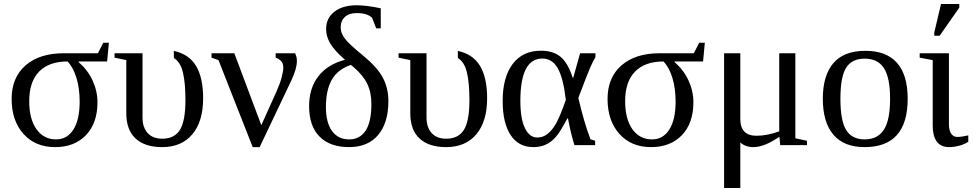

<svg xmlns="http://www.w3.org/2000/svg" viewBox="-20 -725 4861 959"><path d="M496.1 -511.7H523.9L515.1 -418H373V-414.6Q418.5 -375 442.6 -322.5Q466.8 -270 466.8 -213.9Q466.8 -109.9 409.4 -50Q352.1 9.8 255.4 9.8Q156.2 9.8 97.2 -56.2Q38.1 -122.1 38.1 -231Q38.1 -337.9 107.7 -398.4Q177.2 -459 298.3 -459H468.8ZM260.3 -28.8Q315.4 -28.8 346.7 -78.1Q377.9 -127.4 377.9 -216.8Q377.9 -283.7 361.8 -336.2Q345.7 -388.7 317.4 -418Q224.6 -418 175.3 -367.4Q126 -316.9 126 -220.2Q126 -129.9 162.4 -79.3Q198.7 -28.8 260.3 -28.8Z M790 9.8Q703.1 9.8 657 -33.4Q610.8 -76.7 610.8 -158.7V-424.8L552.2 -437V-459H691.9V-137.7Q691.9 -88.9 717.5 -60.5Q743.2 -32.2 790.5 -32.2Q851.1 -32.2 878.7 -76.4Q906.2 -120.6 906.2 -225.1Q906.2 -310.1 893.8 -362.8Q881.3 -415.5 848.6 -435.1L848.1 -470.7Q923.8 -454.6 959.2 -395.8Q994.6 -336.9 994.6 -234.4Q994.6 -118.2 940.7 -54.2Q886.7 9.8 790 9.8Z M1395 -387.7Q1395 -409.2 1383.1 -420.9Q1371.1 -432.6 1356.9 -437V-459H1453.6Q1462.9 -442.9 1462.9 -420.4Q1462.9 -381.3 1434.1 -320.8L1276.9 9.8H1242.2L1071.3 -424.8L1036.6 -437V-459H1150.4L1285.2 -99.6L1361.3 -268.6Q1377.9 -305.7 1386.5 -337.4Q1395 -369.1 1395 -387.7Z M1608.9 -580.1Q1608.9 -634.8 1650.4 -666.7Q1691.9 -698.7 1761.7 -698.7Q1809.1 -698.7 1881.8 -683.6V-583.5H1858.9L1838.4 -636.7Q1812.5 -659.7 1762.7 -659.7Q1723.1 -659.7 1702.4 -640.1Q1681.6 -620.6 1681.6 -587.4Q1681.6 -560.5 1702.4 -532.5Q1723.1 -504.4 1794.4 -446.8Q1863.8 -389.6 1891.8 -337.6Q1919.9 -285.6 1919.9 -219.7Q1919.9 -111.8 1868.9 -51Q1817.9 9.8 1723.6 9.8Q1627.9 9.8 1575.9 -43Q1523.9 -95.7 1523.9 -194.8Q1523.9 -284.7 1570.3 -344.2Q1616.7 -403.8 1703.1 -426.3Q1649.9 -473.1 1629.4 -508.1Q1608.9 -543 1608.9 -580.1ZM1607.9 -190.9Q1607.9 -112.8 1638.2 -70.8Q1668.5 -28.8 1724.1 -28.8Q1777.3 -28.8 1806.2 -72.5Q1835 -116.2 1835 -206.1Q1835 -263.7 1814 -306.9Q1793 -350.1 1744.6 -391.1L1732.4 -400.9Q1665 -377.4 1636.5 -325.4Q1607.9 -273.4 1607.9 -190.9Z M2208.5 9.8Q2121.6 9.8 2075.4 -33.4Q2029.3 -76.7 2029.3 -158.7V-424.8L1970.7 -437V-459H2110.4V-137.7Q2110.4 -88.9 2136 -60.5Q2161.6 -32.2 2209 -32.2Q2269.5 -32.2 2297.1 -76.4Q2324.7 -120.6 2324.7 -225.1Q2324.7 -310.1 2312.3 -362.8Q2299.8 -415.5 2267.1 -435.1L2266.6 -470.7Q2342.3 -454.6 2377.7 -395.8Q2413.1 -336.9 2413.1 -234.4Q2413.1 -118.2 2359.1 -54.2Q2305.2 9.8 2208.5 9.8Z M2952.6 -22V0H2849.1Q2831.1 -57.6 2816.9 -133.8H2814Q2778.8 -66.9 2756.3 -41.3Q2733.9 -15.6 2706.5 -2.9Q2679.2 9.8 2643.6 9.8Q2570.3 9.8 2530.5 -50.3Q2490.7 -110.4 2490.7 -221.2Q2490.7 -339.4 2540.8 -405.5Q2590.8 -471.7 2681.6 -471.7Q2744.1 -471.7 2780.8 -440.4Q2817.4 -409.2 2840.3 -336.9H2843.3L2877.4 -459H2954.1V-439.5Q2942.9 -421.9 2927.7 -387.2Q2912.6 -352.5 2868.7 -235.8Q2896.5 -115.7 2929.2 -29.3ZM2806.2 -226.1Q2793.5 -336.4 2765.6 -384.5Q2737.8 -432.6 2689 -432.6Q2579.1 -432.6 2579.1 -221.2Q2579.1 -131.3 2602.1 -84.7Q2625 -38.1 2663.1 -38.1Q2692.4 -38.1 2715.6 -56.6Q2738.8 -75.2 2758.1 -109.4Q2777.3 -143.6 2806.2 -226.1Z M3472.7 -511.7H3500.5L3491.7 -418H3349.6V-414.6Q3395 -375 3419.2 -322.5Q3443.4 -270 3443.4 -213.9Q3443.4 -109.9 3386 -50Q3328.6 9.8 3231.9 9.8Q3132.8 9.8 3073.7 -56.2Q3014.6 -122.1 3014.6 -231Q3014.6 -337.9 3084.2 -398.4Q3153.8 -459 3274.9 -459H3445.3ZM3236.8 -28.8Q3292 -28.8 3323.2 -78.1Q3354.5 -127.4 3354.5 -216.8Q3354.5 -283.7 3338.4 -336.2Q3322.3 -388.7 3293.9 -418Q3201.2 -418 3151.9 -367.4Q3102.5 -316.9 3102.5 -220.2Q3102.5 -129.9 3138.9 -79.3Q3175.3 -28.8 3236.8 -28.8Z M3952.6 -459V-34.2L4010.7 -22V0H3877L3873 -42Q3797.9 9.8 3742.7 9.8Q3704.1 9.8 3677.7 -13.2V213.9H3596.7V-459H3677.7V-130.9Q3677.7 -46.9 3758.8 -46.9Q3810.5 -46.9 3872.1 -68.8V-459Z M4513.7 -231.9Q4513.7 9.8 4298.8 9.8Q4195.3 9.8 4142.6 -52.2Q4089.8 -114.3 4089.8 -231.9Q4089.8 -348.1 4142.6 -409.7Q4195.3 -471.2 4302.7 -471.2Q4407.2 -471.2 4460.4 -410.9Q4513.7 -350.6 4513.7 -231.9ZM4425.8 -231.9Q4425.8 -337.4 4395 -384.8Q4364.3 -432.1 4298.8 -432.1Q4234.9 -432.1 4206.3 -386.7Q4177.7 -341.3 4177.7 -231.9Q4177.7 -121.1 4206.8 -75Q4235.8 -28.8 4298.8 -28.8Q4363.3 -28.8 4394.5 -76.7Q4425.8 -124.5 4425.8 -231.9Z M4719.7 -104.5Q4719.7 -72.8 4731.2 -56.9Q4742.7 -41 4761.2 -41Q4783.7 -41 4816.4 -48.8V-17.1Q4799.3 -4.9 4772.5 2.4Q4745.6 9.8 4720.7 9.8Q4679.2 9.8 4658.9 -18.1Q4638.7 -45.9 4638.7 -96.2V-424.8L4573.7 -437V-459H4719.7ZM4646.5 -546.4V-562.5L4680.2 -705.1H4771.5V-687L4673.3 -546.4Z"/></svg>

Font: Tinos
Style: Regular
Weight: 400
Designer: Steve Matteson
Foundry: Monotype Imaging Inc.
Version: Version 1.23